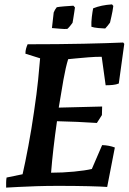

<svg xmlns="http://www.w3.org/2000/svg" viewBox="-20 -848 590 876"><path d="M8 8Q8 -4 8 -15Q8 -26 10 -38L83 -53Q95 -105 109.5 -182.5Q124 -260 135 -337Q148 -424 154 -484Q160 -544 163 -582L96 -603Q96 -616 99 -626.5Q102 -637 106 -646Q248 -646 362 -648.5Q476 -651 542 -654L547 -648L522 -467Q510 -462 494.5 -460.5Q479 -459 462 -459L444 -589Q415 -589 383.5 -586.5Q352 -584 326.5 -581.5Q301 -579 291 -578Q280 -543 269.5 -484.5Q259 -426 248 -357L446 -362L445 -323L422 -287Q377 -290 331.5 -292Q286 -294 240 -295Q231 -233 224 -172Q217 -111 213 -60Q266 -60 317.5 -65Q369 -70 399 -77L446 -186Q478 -185 504 -175L469 5Q445 3 383.5 1.5Q322 0 246 0Q194 0 147 1.5Q100 3 63.5 5Q27 7 8 8ZM397 -726Q396 -746 399 -771Q402 -796 405 -810Q442 -825 491 -828L497 -821Q494 -797 488.5 -773.5Q483 -750 482 -745Q479 -740 471.5 -731Q464 -722 460 -718Q450 -718 429 -720Q408 -722 397 -726ZM217 -720 225 -791Q230 -804 239 -815Q249 -817 272.5 -819Q296 -821 315 -822L322 -814Q321 -805 318.5 -790Q316 -775 314 -761.5Q312 -748 311 -744Q308 -739 299.5 -729Q291 -719 287 -716Q275 -715 253 -717Q231 -719 217 -720Z"/></svg>

Font: Labrada SemiBold
Style: Italic
Weight: 600
Italic angle: -7°
Designer: Mercedes Jáuregui
Foundry: Omnibus-Type Team
Version: Version 1.000; ttfautohint (v1.8.4.7-5d5b)